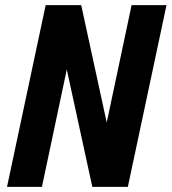

<svg xmlns="http://www.w3.org/2000/svg" viewBox="-20 -730 670 750"><path d="M7.4 0 158.4 -710H297.2L409.2 -194.8L384.8 -194.2L494 -710H630.4L479.4 0H340.6L228.6 -515.2L253 -515.8L143.8 0Z"/></svg>

Font: Geist Mono
Style: Italic
Weight: 400
Italic angle: -12°
Monospace: yes
Designer: Basement.studio, Andrés Briganti, Mateo Zaragoza
Foundry: Basement.studio, Vercel, Andrés Briganti, Guido Ferreyra, Mateo Zaragoza
Version: Version 1.500